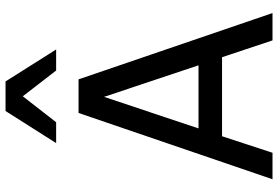

<svg xmlns="http://www.w3.org/2000/svg" viewBox="-170 -800 970 669"><g transform="rotate(-90 314.5 -465.0)"><path d="M24.9 0 255.9 -675.8H373L604 0H508.8L450.2 -175.8H174.8L117.2 0ZM202.1 -257.8H421.9L312 -586.9ZM403.8 -753.9 314 -870.1 223.6 -753.9H150.9L262.7 -930.2H365.7L477.1 -753.9Z"/></g></svg>

Font: ClearSansRegular
Style: Regular
Weight: 400
Foundry: Intel Corporation
Version: Version 1.00